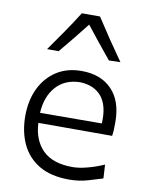

<svg xmlns="http://www.w3.org/2000/svg" viewBox="-90 -875 730 950"><g transform="rotate(10 274.5 -399.5)"><path d="M323.2 11.2Q231.9 11.2 172.6 -23.9Q113.3 -59.1 84.5 -120.8Q55.7 -182.6 55.7 -261.7Q55.7 -339.4 84.5 -399.7Q113.3 -460 166.3 -494.4Q219.2 -528.8 292.5 -528.8Q388.7 -528.8 444.3 -471.7Q500 -414.6 500 -308.1Q500 -288.1 499.3 -271.2Q498.5 -254.4 496.1 -238.8H125.5Q129.4 -152.8 179.4 -102.8Q229.5 -52.7 329.6 -52.7Q361.3 -52.7 403.3 -63.7Q445.3 -74.7 486.3 -92.8L490.2 -23.9Q460 -14.2 416.5 -1.5Q373 11.2 323.2 11.2ZM435.1 -290.5Q440.4 -377.9 403.6 -424.1Q366.7 -470.2 293.5 -472.7Q217.3 -470.7 173.3 -420.7Q129.4 -370.6 125 -289.1ZM415.5 -603.5Q383.3 -642.6 351.1 -682.4Q318.8 -722.2 288.6 -761.2Q258.8 -722.7 227.1 -683.6Q195.3 -644.5 162.6 -605.5H104.5Q141.1 -657.2 176.3 -708.3Q211.4 -759.3 243.2 -810.1H334.5Q367.2 -759.3 401.9 -708Q436.5 -656.7 473.1 -605Z"/></g></svg>

Font: Pinar-FD Regular
Style: FD-Regular
Weight: 400
Designer: Amin Abedi
Version: Version 3.000